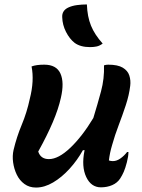

<svg xmlns="http://www.w3.org/2000/svg" viewBox="-20 -834 640 864"><path d="M122 -535Q143 -543 179 -543Q234 -543 252 -503Q270 -463 254 -394Q243 -344 217.5 -284Q192 -224 152 -152Q163 -118 200 -118Q243 -118 296.5 -169Q350 -220 400 -303Q419 -365 434.5 -422.5Q450 -480 448 -540Q457 -543 467 -543Q510 -543 532.5 -529.5Q555 -516 562 -494Q569 -472 566 -448Q561 -406 546 -360.5Q531 -315 514 -270.5Q497 -226 485 -183Q479 -163 475.5 -146Q472 -129 470 -112Q478 -109 488 -109Q505 -109 522 -121Q539 -133 552 -150H558Q558 -131 551 -104Q544 -77 537 -61Q530 -45 521 -31Q508 -11 485 -1Q462 9 434 9Q390 9 368 -37.5Q346 -84 360 -155L361 -158H353Q328 -113 293 -74.5Q258 -36 219 -13Q180 10 142 10Q112 10 90 -6Q68 -22 55.5 -48Q43 -74 39 -103.5Q35 -133 41 -159Q55 -218 78 -273Q101 -328 114 -389Q135 -471 122 -535ZM371 -814Q373 -759 389.5 -718.5Q406 -678 442 -638Q429 -628 415.5 -625Q402 -622 385 -622Q342 -622 316 -641Q293 -659 277 -690.5Q261 -722 260 -756Q258 -786 287 -800Q304 -808 326 -811Q348 -814 371 -814Z"/></svg>

Font: Recursive Sn Csl St SmB
Style: Italic
Weight: 600
Italic angle: -15°
Version: Version 1.079;hotconv 1.0.112;makeotfexe 2.5.65598; ttfautoh